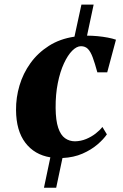

<svg xmlns="http://www.w3.org/2000/svg" viewBox="-20 -694 548 856"><path d="M176 143 204.5 7.5Q133.5 -4 92.8 -57.8Q52 -111.5 51.5 -203.5Q51 -259 67 -313Q83 -367 115.8 -412.5Q148.5 -458 197.8 -489.5Q247 -521 312 -530.5L343 -673.5H397.5L368 -535Q391 -535 414.8 -532.8Q438.5 -530.5 460 -526.5Q481.5 -522.5 497 -517L458 -371.5H414Q403 -412 393.5 -437.8Q384 -463.5 372 -475.8Q360 -488 341 -488Q322 -488 302 -468Q282 -448 265 -411.2Q248 -374.5 237.8 -324Q227.5 -273.5 228 -212.5Q228.5 -157 239.5 -124.2Q250.5 -91.5 270 -77.8Q289.5 -64 314.5 -64Q340.5 -64.5 364 -74.2Q387.5 -84 406.2 -98.5Q425 -113 436.5 -128L456.5 -95Q441.5 -73 414 -49.5Q386.5 -26 347.8 -9Q309 8 258.5 10.5L230.5 143Z"/></svg>

Font: Merriweather 96pt Black
Style: Italic
Weight: 900
Italic angle: -7.8°
Version: Version 2.101